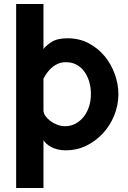

<svg xmlns="http://www.w3.org/2000/svg" viewBox="-20 -730 641 963"><path d="M574 -256Q573 -200 552.5 -150Q532 -100 496 -61Q460 -22 412.5 1Q365 24 311 24Q288 24 269.5 19.5Q251 15 237 7.5Q223 0 213 -9Q203 -18 198 -27V213H61V-710H198V-484Q211 -502 239.5 -520Q268 -538 319 -538Q378 -538 425 -513Q472 -488 505 -448Q538 -408 556 -357.5Q574 -307 574 -256ZM436 -259Q436 -291 427.5 -320Q419 -349 403 -371Q387 -393 364 -405.5Q341 -418 311 -418Q290 -418 273.5 -411.5Q257 -405 243.5 -394Q230 -383 218.5 -368Q207 -353 198 -336V-176Q198 -162 208 -148Q218 -134 233.5 -122.5Q249 -111 268 -104Q287 -97 306 -97Q335 -97 359 -110Q383 -123 400 -144.5Q417 -166 426.5 -195.5Q436 -225 436 -259Z"/></svg>

Font: Rising Sun
Style: Bold
Weight: 700
Designer: Matt McInerney, Pablo Impallari, Rodrigo Fuenzalida (Raleway font), Stephen Hutchings (Greek), Cristiano Sobral (main ch
Foundry: The Rising Sun Project Authors
Version: Version 4.327; ttfautohint (v1.8.4.7-5d5b-dirty)